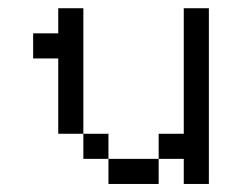

<svg xmlns="http://www.w3.org/2000/svg" viewBox="-20 -458 602 478"><path d="M62.5 -312.5H125V-125H187.5V-437.5H125V-375H62.5ZM187.5 -62.5H250V-125H187.5ZM250 0H375V-62.5H250ZM375 -62.5H437.5V0H500V-437.5H437.5V-125H375Z"/></svg>

Font: ChillMoonMono
Style: Regular
Weight: 400
Designer: Warren2060
Foundry: ChillType
Version: Version 1.000;Glyphs 3.1.1 (3135)